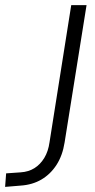

<svg xmlns="http://www.w3.org/2000/svg" viewBox="-52 -725 372 752"><path d="M-32 7 -28 -46 29 -50Q60 -52 83 -66.5Q106 -81 121.5 -106.5Q137 -132 142 -168L227 -705H287L201 -167Q193 -116 169.5 -79.5Q146 -43 110.5 -22Q75 -1 28 2Z"/></svg>

Font: Nunito Sans 10pt Condensed Light
Style: Italic
Weight: 300
Width: 3
Italic angle: -9°
Designer: Vernon Adams
Foundry: Vernon Adams
Version: Version 3.101;gftools[0.9.27]